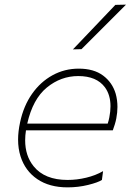

<svg xmlns="http://www.w3.org/2000/svg" viewBox="-20 -799 568 828"><path d="M271.5 9Q193 9 140.8 -26.5Q88.5 -62 68.5 -125Q58 -158 58 -197Q58 -231.5 66.5 -271Q81.5 -342 118 -394Q154.5 -446 206.5 -474.5Q258.5 -503 319.5 -503Q384.5 -503 424.5 -473.2Q464.5 -443.5 479 -394.5Q486.5 -367.5 486.5 -338Q486.5 -314 481.5 -288Q479.5 -277 475 -262.2Q470.5 -247.5 466.5 -237H92Q88.5 -214.5 88.5 -194Q88.5 -127 125 -82Q172.5 -23 271.5 -23Q312 -23 352.2 -32.8Q392.5 -42.5 424.5 -61L419.5 -23Q402.5 -12 360 -1.5Q317.5 9 271.5 9ZM317.5 -471Q242.5 -471 182 -421.5Q121.5 -372 97.5 -266H444.5Q449 -279.5 451.5 -293Q456.5 -318.5 456.5 -341Q456.5 -389.5 432.5 -422.5Q396.5 -471 317.5 -471ZM294.5 -586Q341.5 -635.5 387 -683Q432 -730 477.5 -778L523.5 -779L427.5 -683L331.5 -587Z"/></svg>

Font: Heraclito Thin
Style: Italic
Weight: 100
Italic angle: -12°
Designer: Kostas Bartsokas (font) & Cristiano Sobral (main changes)
Foundry: Kostas Bartsokas (font) & Cristiano Sobral (main changes)
Version: Version 1.00;July 8, 2020;FontCreator 13.0.0.2655 64-bit